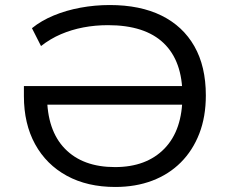

<svg xmlns="http://www.w3.org/2000/svg" viewBox="-20 -734 913 763"><path d="M438 9Q327 9 245.5 -35.5Q164 -80 119.5 -161Q75 -242 75 -352V-392H733V-318H140L167 -353Q167 -216 238 -143Q309 -70 437 -70Q562 -70 633.5 -143.5Q705 -217 705 -354Q705 -491 630.5 -562.5Q556 -634 409 -634Q358 -634 311 -625Q264 -616 222 -598Q180 -580 143 -551L107 -622Q144 -652 193.5 -672.5Q243 -693 300 -703.5Q357 -714 416 -714Q537 -714 622 -672Q707 -630 752.5 -550Q798 -470 798 -355Q798 -270 772 -203Q746 -136 698.5 -88.5Q651 -41 585 -16Q519 9 438 9Z"/></svg>

Font: Nunito Sans 10pt SemiExpanded
Style: Regular
Weight: 400
Width: 6
Designer: Vernon Adams
Foundry: Vernon Adams
Version: Version 3.101;gftools[0.9.27]